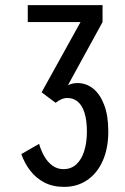

<svg xmlns="http://www.w3.org/2000/svg" viewBox="-20 -720 490 751"><path d="M245.7 -386.6Q253.4 -390.5 263 -392.8Q272.6 -395.1 283.1 -395.1Q317.7 -395.1 344.8 -373.1Q371.9 -351.1 387.7 -309Q403.6 -266.9 403.6 -205.7Q403.6 -139.6 381.8 -90.7Q359.9 -41.9 320.9 -15.4Q281.9 11 230.6 11Q186.5 11 153.5 -6.3Q120.4 -23.6 98 -52.8Q75.6 -82 63.5 -117.4L133 -157.3Q140.6 -130.4 153.6 -108Q166.7 -85.6 185.4 -72Q204.1 -58.4 228.1 -58.4Q258.3 -58.4 278.8 -77.4Q299.2 -96.4 309.5 -129.4Q319.9 -162.5 319.9 -204.7Q319.9 -249.4 310.6 -278.6Q301.4 -307.9 284.2 -322.3Q267.1 -336.7 243.9 -336.7Q231.8 -336.7 220.3 -331.8Q208.9 -326.9 197.7 -317.8L142.7 -358.9L295 -633.7H88.6V-700H381.1V-633.7Z"/></svg>

Font: League Mono Thin Condensed
Style: Regular
Weight: 100
Width: 1
Designer: Tyler Finck
Foundry: The League of Moveable Type / Tyler Finck
Version: Version 2.300;RELEASE